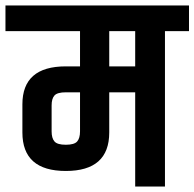

<svg xmlns="http://www.w3.org/2000/svg" viewBox="-54 -683 712 703"><path d="M441 0V-345H346V-198Q346 -57 187 -57Q28 -57 28 -198V-301Q28 -440 187 -440H239V-569H-34V-663H638V-569H550V0ZM346 -440H441V-569H346ZM239 -202V-345H187Q156 -345 145.5 -333.5Q135 -322 135 -297V-202Q135 -177 145.5 -165Q156 -153 187 -153Q218 -153 228.5 -165Q239 -177 239 -202Z"/></svg>

Font: Khand Semibold
Style: Regular
Weight: 600
Designer: Devanagari: Sanchit Sawaria, Jyotish Sonowal; Latin: Satya Rajpurohit
Foundry: Indian Type Foundry
Version: Version 1.100;PS 1.0;hotconv 1.0.78;makeotf.lib2.5.61930; tt